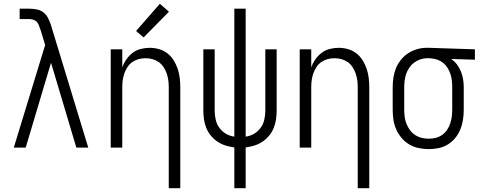

<svg xmlns="http://www.w3.org/2000/svg" viewBox="-20 -781 2540 1016"><path d="M53 0 219 -543 193 -628Q193 -628 193 -628Q193 -628 193 -628L192 -629Q189 -639 185 -649Q181 -659 173.5 -666.5Q166 -674 155.5 -677Q145 -680 135 -680H84V-735H135Q155 -735 175.5 -731Q196 -727 211.5 -714Q227 -701 236 -682Q245 -663 251 -644L257 -624L447 0H384L250 -449L116 0Z M873 215V-320Q873 -339 870.5 -357Q868 -375 862 -392.5Q856 -410 845.5 -426Q835 -442 820 -452.5Q805 -463 787 -468Q769 -473 750 -473Q731 -473 713 -468Q695 -463 680 -452.5Q665 -442 654.5 -426Q644 -410 638 -392.5Q632 -375 629.5 -357Q627 -339 627 -320V0H566V-520H627V-424Q635 -447 649 -467Q663 -487 682 -501.5Q701 -516 725 -522Q749 -528 773 -528Q797 -528 821.5 -521Q846 -514 865.5 -499Q885 -484 898.5 -462.5Q912 -441 920 -417.5Q928 -394 931 -369.5Q934 -345 934 -320V215ZM740 -583 700 -617 826 -761 874 -719Z M1220 215V-1Q1196 -4 1173.5 -11Q1151 -18 1131.5 -31Q1112 -44 1096.5 -62.5Q1081 -81 1072 -103Q1063 -125 1059.5 -148Q1056 -171 1056 -195V-520H1116V-195Q1116 -171 1121.5 -147.5Q1127 -124 1140.5 -105Q1154 -86 1175 -73.5Q1196 -61 1220 -58V-735H1280V-58Q1304 -61 1325 -73.5Q1346 -86 1359.5 -105Q1373 -124 1378.5 -147.5Q1384 -171 1384 -195V-520H1444V-195Q1444 -171 1440.5 -148Q1437 -125 1428 -103Q1419 -81 1403.5 -62.5Q1388 -44 1368.5 -31Q1349 -18 1326.5 -11Q1304 -4 1280 -1V215Z M1873 215V-320Q1873 -339 1870.5 -357Q1868 -375 1862 -392.5Q1856 -410 1845.5 -426Q1835 -442 1820 -452.5Q1805 -463 1787 -468Q1769 -473 1750 -473Q1731 -473 1713 -468Q1695 -463 1680 -452.5Q1665 -442 1654.5 -426Q1644 -410 1638 -392.5Q1632 -375 1629.5 -357Q1627 -339 1627 -320V0H1566V-520H1627V-424Q1635 -447 1649 -467Q1663 -487 1682 -501.5Q1701 -516 1725 -522Q1749 -528 1773 -528Q1797 -528 1821.5 -521Q1846 -514 1865.5 -499Q1885 -484 1898.5 -462.5Q1912 -441 1920 -417.5Q1928 -394 1931 -369.5Q1934 -345 1934 -320V215Z M2249 8Q2222 8 2195.5 2.5Q2169 -3 2146 -16.5Q2123 -30 2105.5 -50.5Q2088 -71 2077 -95.5Q2066 -120 2062 -146.5Q2058 -173 2058 -200V-320Q2058 -346 2062 -371.5Q2066 -397 2075.5 -420.5Q2085 -444 2101.5 -464.5Q2118 -485 2139.5 -499Q2161 -513 2186 -520.5Q2211 -528 2236 -528Q2240 -528 2243.5 -528Q2247 -528 2250 -528L2493 -520V-465L2367 -469Q2385 -457 2398 -440Q2411 -423 2419 -403Q2427 -383 2430.5 -362Q2434 -341 2434 -320V-200Q2434 -174 2430 -147.5Q2426 -121 2416 -96.5Q2406 -72 2389.5 -51.5Q2373 -31 2350.5 -17Q2328 -3 2302 2.5Q2276 8 2249 8ZM2249 -47Q2268 -47 2286 -51.5Q2304 -56 2319.5 -67Q2335 -78 2345.5 -93.5Q2356 -109 2362 -126.5Q2368 -144 2370.5 -162.5Q2373 -181 2373 -200V-320Q2373 -338 2371 -355.5Q2369 -373 2363.5 -389.5Q2358 -406 2348.5 -421.5Q2339 -437 2325.5 -448Q2312 -459 2295 -465Q2278 -471 2261 -472L2250 -473Q2248 -473 2245.5 -473Q2243 -473 2241 -473Q2223 -473 2205 -467Q2187 -461 2172.5 -450.5Q2158 -440 2147 -424.5Q2136 -409 2130 -392Q2124 -375 2121.5 -356.5Q2119 -338 2119 -320V-200Q2119 -181 2121.5 -162Q2124 -143 2131 -125.5Q2138 -108 2149.5 -92.5Q2161 -77 2177 -66.5Q2193 -56 2211.5 -51.5Q2230 -47 2249 -47Z"/></svg>

Font: Iosevka SS04 Light
Style: Regular
Weight: 300
Monospace: yes
Designer: Belleve Invis
Foundry: Belleve Invis
Version: Version 19.0.0; ttfautohint (v1.8.4)